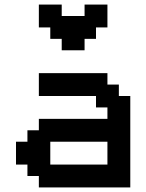

<svg xmlns="http://www.w3.org/2000/svg" viewBox="-20 -820 640 840"><path d="M50 -100H100V-50H150V0H550V-400H500V-450H450V-500H150V-400H400V-350H450V-300H150V-250H100V-200H50ZM200 -100V-200H450V-100ZM150 -700H200V-650H250V-600H350V-650H400V-700H450V-800H350V-750H250V-800H150Z"/></svg>

Font: Matrix Sans Video
Style: Regular
Weight: 400
Designer: Brad Neil
Version: Version 1.100